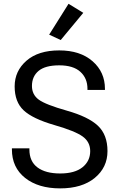

<svg xmlns="http://www.w3.org/2000/svg" viewBox="-20 -996 636 1030"><path d="M43.9 -194.3V-200.2H137.7V-194.3Q137.7 -129.9 181.2 -97.7Q224.6 -65.4 302.7 -65.4Q380.9 -65.4 422.4 -98.6Q463.9 -131.8 463.9 -185.5Q463.9 -234.4 423.6 -263.7Q383.3 -293 271.5 -325.2Q155.3 -358.9 106.9 -404.1Q58.6 -449.2 58.6 -532.2Q58.6 -615.2 122.1 -670.4Q185.5 -725.6 297.9 -725.6Q410.2 -725.6 476.6 -667.5Q543 -609.4 543 -519.5V-513.7H449.2V-519.5Q449.2 -576.2 411.1 -610.8Q373 -645.5 297.9 -645.5Q222.7 -645.5 187 -615.7Q151.4 -585.9 151.4 -534.7Q151.4 -488.3 188 -461.4Q224.6 -434.6 338.9 -402.3Q453.1 -370.1 504.9 -321.8Q556.6 -273.4 556.6 -185.5Q556.6 -97.7 488.3 -41.5Q419.9 14.6 302.7 14.6Q185.5 14.6 114.7 -41.5Q43.9 -97.7 43.9 -194.3ZM243.7 -810.1 347.7 -975.6 426.8 -927.2 305.7 -781.2Z"/></svg>

Font: RobotoFlex
Style: Regular
Weight: 400
Designer: Berlow after Robertson
Foundry: Google
Version: Version 2.136